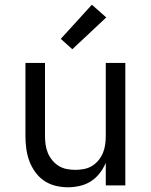

<svg xmlns="http://www.w3.org/2000/svg" viewBox="-20 -787 640 815"><path d="M268 8Q242 8 215.5 1.5Q189 -5 167 -20Q145 -35 129 -57.5Q113 -80 104 -105Q95 -130 91.5 -156.5Q88 -183 88 -210V-520H171V-210Q171 -192 173.5 -173.5Q176 -155 183 -138Q190 -121 202 -106.5Q214 -92 229.5 -82.5Q245 -73 263.5 -69.5Q282 -66 300 -66Q318 -66 336.5 -69.5Q355 -73 370.5 -82.5Q386 -92 398 -106.5Q410 -121 417 -138Q424 -155 426.5 -173.5Q429 -192 429 -210V-520H512V0H429V-96Q419 -72 403 -51.5Q387 -31 366 -17.5Q345 -4 319.5 2Q294 8 268 8ZM287 -578 238 -622 370 -767 431 -713Z"/></svg>

Font: Iosevka Fixed Extended
Style: Regular
Weight: 400
Width: 7
Monospace: yes
Designer: Belleve Invis
Foundry: Belleve Invis
Version: Version 24.1.1; ttfautohint (v1.8.4)